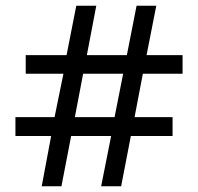

<svg xmlns="http://www.w3.org/2000/svg" viewBox="-20 -652 693 672"><path d="M159 -176H34V-242H171L202 -394H70V-459H213L247 -632H317L284 -459H424L458 -632H527L493 -459H619V-394H480L451 -242H584V-176H438L404 0H334L369 -176H229L195 0H126ZM381 -242 411 -394H271L242 -242Z"/></svg>

Font: bangla115
Style: Regular
Weight: 400
Designer: Jelle Bosma - Monotype Design Team
Foundry: Monotype Imaging Inc.
Version: Version 2.003